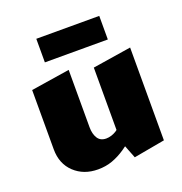

<svg xmlns="http://www.w3.org/2000/svg" viewBox="-117 -718 791 834"><g transform="rotate(-20 279.0 -301.0)"><path d="M199 9Q133 9 90 -31.5Q47 -72 47 -139V-413L226 -441V-176Q226 -145 238.5 -125Q251 -105 278 -105Q290 -105 302.5 -109Q315 -113 326.5 -120.5Q338 -128 346 -138L385 -78Q355 -53 325.5 -33Q296 -13 265.5 -2Q235 9 199 9ZM366 14 332 -73V-413L510 -441V-12ZM140 -507V-616H431V-507Z"/></g></svg>

Font: Ysabeau Infant Black
Style: Regular
Weight: 900
Designer: Christian Thalmann (Catharsis Fonts)
Version: Version 2.001;gftools[0.9.30]; featfreeze: ss01,ss02,lnum